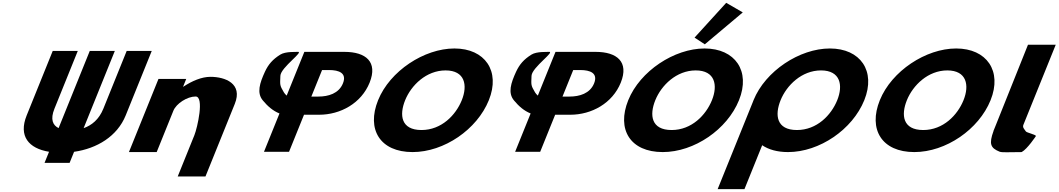

<svg xmlns="http://www.w3.org/2000/svg" viewBox="-20 -1067 7427 1347"><path d="M1044.6 -709.7H868.8L705 -304.2C674.4 -228.5 622.7 -187.4 566.7 -167.9L785.6 -709.7H609.8L391.1 -168.3C350.7 -188 331.5 -229 361.9 -304.3L525.7 -709.7H349.9L167.2 -257.5C108.1 -111.3 181.8 -25.6 324 -2.2L292.5 75.7H468.3L499.7 -2C660.8 -24.9 802.6 -110.8 861.9 -257.5Z M884.5 0H1079.2L1196.3 -290C1216.9 -341 1293.9 -390 1352.2 -390C1414.9 -390 1364.5 -170 1343.9 -119L1226.8 171H1421.5L1627.1 -338C1684.9 -481 1559.8 -528 1456.4 -528C1394.8 -528 1327 -499 1266.8 -459H1264.6L1286.4 -513H1091.7Z M1947 -535C1949.2 -595 2123.7 -711.5 2065.4 -703C2057.3 -701.8 1983.4 -707 1946.6 -684C1892.2 -650 1862.7 -615 1838.8 -564C1802 -484 1779.7 -415 1824.3 -362C1858 -321.4 1894.6 -289.4 1940.7 -271L1831.9 -1.9H2007.7L2112.8 -262H2218.4C2369 -262 2514.7 -342.7 2573.1 -487.2C2631.8 -632.6 2547.2 -703.1 2396.7 -703.1H2115.2L1991.2 -396.2C1982.7 -404.1 1975.8 -411.7 1971.6 -419C1941.6 -470 1944.5 -469.9 1947 -535ZM2164.3 -389.5 2239.5 -575.6H2289C2358.2 -575.6 2415.1 -554.4 2385.9 -482.1C2357.1 -410.7 2283 -389.5 2213.8 -389.5Z M2632.5 -363.9C2549.8 -159.1 2646.4 -0.1 2874.5 -0.1C3096.1 -0.1 3326.8 -159.1 3409.5 -363.9C3492.3 -568.8 3382.3 -726.9 3168.1 -726.9C2955.9 -726.9 2715.3 -568.8 2632.5 -363.9ZM2822.3 -363.9C2864.6 -468.5 2970.4 -573 3106 -573C3242.5 -573 3262 -468.5 3219.7 -363.9C3177.5 -259.4 3077.3 -154.8 2937 -154.8C2793 -154.8 2780.1 -259.4 2822.3 -363.9Z M3709 -535C3711.2 -595 3885.7 -711.5 3827.4 -703C3819.3 -701.8 3745.4 -707 3708.6 -684C3654.2 -650 3624.7 -615 3600.8 -564C3564 -484 3541.7 -415 3586.3 -362C3620 -321.4 3656.6 -289.4 3702.7 -271L3593.9 -1.9H3769.7L3874.8 -262H3980.4C4131 -262 4276.7 -342.7 4335.1 -487.2C4393.8 -632.6 4309.2 -703.1 4158.7 -703.1H3877.2L3753.2 -396.2C3744.7 -404.1 3737.8 -411.7 3733.6 -419C3703.6 -470 3706.5 -469.9 3709 -535ZM3926.3 -389.5 4001.5 -575.6H4051C4120.2 -575.6 4177.1 -554.4 4147.9 -482.1C4119.1 -410.7 4045 -389.5 3975.8 -389.5Z M4852.7 -803.2 4924.7 -756.1 5191 -980 5074.8 -1047.2ZM4387.5 -363.9C4304.8 -159.1 4401.4 -0.1 4629.5 -0.1C4851.1 -0.1 5081.8 -159.1 5164.5 -363.9C5247.3 -568.8 5137.3 -726.9 4923.1 -726.9C4710.9 -726.9 4470.3 -568.8 4387.5 -363.9ZM4577.3 -363.9C4619.6 -468.5 4725.4 -573 4861 -573C4997.5 -573 5017 -468.5 4974.7 -363.9C4932.5 -259.4 4832.3 -154.8 4692 -154.8C4548 -154.8 4535.1 -259.4 4577.3 -363.9Z M5456.3 -363.9C5498.6 -468.5 5604.4 -573 5740 -573C5876.5 -573 5896 -468.5 5853.7 -363.9C5811.5 -259.4 5711.3 -154.8 5571 -154.8C5427 -154.8 5414.1 -259.4 5456.3 -363.9ZM5266.5 -363.9C5264.9 -359.8 5263.3 -355.7 5261.8 -351.7L5014.7 260H5202.8L5327.2 -48.1C5372.2 -17.5 5433.2 -0.1 5508.5 -0.1C5730.1 -0.1 5960.8 -159.1 6043.5 -363.9C6126.3 -568.8 6016.3 -726.9 5802.1 -726.9C5589.9 -726.9 5349.3 -568.8 5266.5 -363.9Z M6152.5 -363.9C6069.8 -159.1 6166.4 -0.1 6394.5 -0.1C6616.1 -0.1 6846.8 -159.1 6929.5 -363.9C7012.3 -568.8 6902.3 -726.9 6688.1 -726.9C6475.9 -726.9 6235.3 -568.8 6152.5 -363.9ZM6342.3 -363.9C6384.6 -468.5 6490.4 -573 6626 -573C6762.5 -573 6782 -468.5 6739.7 -363.9C6697.5 -259.4 6597.3 -154.8 6457 -154.8C6313 -154.8 6300.1 -259.4 6342.3 -363.9Z M7191.9 -753H7386.6L7159.6 -191C7152.5 -173 7165.5 -161.8 7177.2 -145C7183.5 -135.7 7243.4 -124 7248 -113C7248 -113 7187.6 -21.3 7147.4 0C7054.9 0 7010.3 4.3 6992.3 -3C6928.4 -28.9 6917.5 -57.6 6950.2 -148L6949.7 -148L6957.2 -166.5C6961.1 -176.7 6965.5 -187.5 6970.3 -199L6970.7 -200Z"/></svg>

Font: Hussar
Style: BdWideOblFour
Weight: 700
Foundry: Cannot Into Space Fonts
Version: Version 2.00